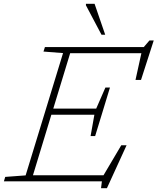

<svg xmlns="http://www.w3.org/2000/svg" viewBox="-48 -955 829 1011"><path d="M484 36 488.5 0H-27.5L-20.5 -23.5L87 -31.5L284 -675.5L181 -683.5L188.5 -707H709L739 -742H761.5L694.5 -534H665.5L696.5 -675H321.5L232.5 -383H458.5L507 -494H531L492 -366L453 -238.5H429L449 -351H222.5L125.5 -32H497L590.5 -190H618.5L515 36ZM506 -772H486.5L404.5 -927V-935H450Z"/></svg>

Font: Newsreader Caption ExtraLight
Style: Italic
Weight: 275
Italic angle: -17°
Designer: Hugues Gentile
Foundry: Production Type
Version: Version 1.001